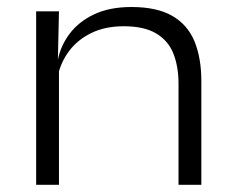

<svg xmlns="http://www.w3.org/2000/svg" viewBox="-20 -514 652 534"><path d="M476.5 0V-281Q476.5 -329.5 462 -365.5Q447.5 -401.5 414 -421.2Q380.5 -441 324 -441Q272.5 -441 234 -422.2Q195.5 -403.5 171.8 -371.5Q148 -339.5 140 -299.5L127.5 -347.5H141Q148.5 -386.5 173.5 -420Q198.5 -453.5 241.5 -474Q284.5 -494.5 345.5 -494.5Q416.5 -494.5 459.2 -469.8Q502 -445 521 -398.8Q540 -352.5 540 -288V0ZM80.5 0V-482.5H144L141 -347.5L144 -342.5V0Z"/></svg>

Font: Anek Gujarati SemiExpanded Light
Style: Regular
Weight: 300
Width: 6
Designer: Mrunmayee Ghaisas (Gujarati), Yesha Goshar (Latin)
Foundry: Ek Type
Version: Version 1.003